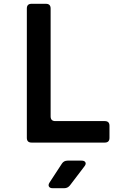

<svg xmlns="http://www.w3.org/2000/svg" viewBox="-20 -750 640 1010"><path d="M145.9 0Q121.2 0 121.2 -24.7V-705.3Q121.2 -730 145.9 -730H221.6Q246.3 -730 246.3 -705.3V-137.7Q246.3 -113 271 -113H531.2Q555.9 -113 555.9 -88.3V-24.7Q555.9 0 531.2 0ZM256.7 240Q242.3 240 237.4 231.2Q232.6 222.5 240.7 210.1L305.5 110.9Q315.6 95 335.7 95H409.4Q424.3 95 429.2 103.8Q434 112.5 424.3 124.9L348 225.1Q336.1 240 318.2 240Z"/></svg>

Font: Pitagon Sans Mono
Style: Regular
Weight: 400
Monospace: yes
Designer: Travis Tran
Foundry: Pitagon
Version: Version 1.001;gftools[0.9.26]